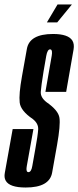

<svg xmlns="http://www.w3.org/2000/svg" viewBox="-51 -831 349 856"><path d="M158 -731 205.5 -811H269.5L204 -731ZM63.5 5Q-8.5 5 -25.5 -25.5Q-33.5 -39.5 -29.5 -60.5Q-18 -125.5 5.5 -255.5H98Q73 -118.5 68.5 -91Q64.5 -69 71.5 -64.5Q73 -63.5 75.5 -63.5Q88.5 -63.5 93 -91Q97.5 -118.5 106 -164Q117.5 -227 119.2 -253.5Q121 -280 95 -300.5Q41 -337 36.8 -373.8Q32.5 -410.5 47 -491Q57 -546 68.8 -612.8Q80.5 -679.5 185.5 -679.5Q254 -679.5 272 -649.5Q281 -634 277 -610.5Q265 -541.5 244 -421.5H151.5Q174.5 -552.5 179.5 -582Q183.5 -606 176 -610Q174.5 -611 172.5 -611Q160.5 -611 155.2 -581.8Q150 -552.5 143 -511.5Q132.5 -447 130.8 -421.8Q129 -396.5 157 -375Q209 -339 214 -306Q219 -273 203.5 -185.5Q193 -128.5 181.5 -61.8Q170 5 63.5 5Z"/></svg>

Font: Anybody UltraCondensed Medium
Style: Italic
Weight: 500
Width: 1
Italic angle: -10°
Designer: Tyler Finck
Foundry: Etcetera Type Company
Version: Version 1.010; ttfautohint (v1.8.3) -l 8 -r 50 -G 200 -x 14 